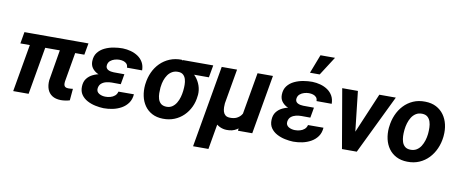

<svg xmlns="http://www.w3.org/2000/svg" viewBox="-79 -1134 4051 1690"><g transform="rotate(10 1946.5 -288.5)"><path d="M638.2 -528.3 619.6 -424.3H47.9L65.9 -528.3ZM288.1 -528.3 196.3 0H58.6L150.4 -528.3ZM418 -528.3H555.7L492.7 -162.1Q490.7 -145 492.9 -133.3Q495.1 -121.6 503.9 -115Q512.7 -108.4 530.8 -107.9Q541.5 -107.4 551.8 -108.6Q562 -109.9 572.8 -110.8L563.5 -6.3Q543.9 -0.5 523.9 2.4Q503.9 5.4 483.9 5.4Q436.5 4.4 406.5 -15.1Q376.5 -34.7 363.5 -69.3Q350.6 -104 354.5 -149.4Z M866.7 -287.6 991.7 -287.1 980.5 -224.1 899.9 -224.6Q876.5 -224.6 851.8 -218.8Q827.1 -212.9 809.1 -198Q791 -183.1 786.6 -155.3Q784.2 -138.2 790.5 -126.2Q796.9 -114.3 809.1 -106.9Q821.3 -99.6 836.2 -95.9Q851.1 -92.3 865.2 -92.3Q887.2 -91.8 909.7 -97.9Q932.1 -104 949 -118.2Q965.8 -132.3 971.7 -156.2L1109.9 -156.7Q1106.4 -110.4 1083.7 -78.4Q1061 -46.4 1025.9 -26.6Q990.7 -6.8 949.5 2Q908.2 10.7 867.7 10.3Q832.5 9.3 793.7 1.2Q754.9 -6.8 720.9 -24.9Q687 -43 666.5 -72.5Q646 -102.1 647.5 -145.5Q648.9 -188.5 669.9 -216.1Q690.9 -243.7 723.6 -259.3Q756.3 -274.9 794.2 -281.2Q832 -287.6 866.7 -287.6ZM985.4 -252 877 -252.4Q849.1 -253.4 817.6 -260.5Q786.1 -267.6 758.8 -282.5Q731.4 -297.4 714.6 -321.3Q697.8 -345.2 698.2 -379.9Q699.2 -426.8 722.9 -457.5Q746.6 -488.3 783.9 -506.1Q821.3 -523.9 863.8 -531Q906.2 -538.1 943.8 -537.6Q981 -536.6 1016.6 -526.9Q1052.2 -517.1 1081.1 -497.6Q1109.9 -478 1127 -448Q1144 -418 1144.5 -376.5L1008.8 -377Q1008.8 -398.4 997.6 -410.9Q986.3 -423.3 968.8 -428.7Q951.2 -434.1 931.6 -434.1Q911.1 -434.1 889.4 -427.7Q867.7 -421.4 851.3 -407.5Q835 -393.6 831.1 -370.1Q828.6 -354.5 834.2 -344Q839.8 -333.5 850.8 -327.6Q861.8 -321.8 875.2 -319.1Q888.7 -316.4 900.9 -316.4L996.6 -315.9Z M1192.4 -255.4 1193.8 -265.6Q1200.7 -321.8 1222.7 -369.9Q1244.6 -418 1280.8 -454.1Q1316.9 -490.2 1365.2 -510.3Q1413.6 -530.3 1472.2 -529.3Q1486.8 -517.6 1497.3 -503.4Q1507.8 -489.3 1519.8 -476.1Q1531.7 -462.9 1550.3 -454.1Q1588.4 -436 1615.2 -404.1Q1642.1 -372.1 1655.8 -332.3Q1669.4 -292.5 1666.5 -251L1665 -240.2Q1660.2 -187 1638.4 -140.9Q1616.7 -94.7 1581.5 -60.3Q1546.4 -25.9 1500 -7.1Q1453.6 11.7 1397.9 10.7Q1341.3 9.8 1300 -12.2Q1258.8 -34.2 1233.2 -71.3Q1207.5 -108.4 1197.5 -155.8Q1187.5 -203.1 1192.4 -255.4ZM1331.1 -265.6 1329.6 -255.4Q1327.6 -231.9 1327.9 -205.3Q1328.1 -178.7 1335.2 -154.8Q1342.3 -130.9 1359.4 -115.5Q1376.5 -100.1 1407.7 -98.6Q1439.5 -97.7 1461.7 -112.8Q1483.9 -127.9 1498.5 -152.6Q1513.2 -177.2 1521 -205.6Q1528.8 -233.9 1531.7 -259.8L1532.7 -270Q1535.2 -291.5 1534.9 -316.9Q1534.7 -342.3 1528.3 -365Q1522 -387.7 1506.1 -402.8Q1490.2 -418 1461.4 -418.9Q1430.2 -419.9 1406.7 -406.5Q1383.3 -393.1 1367.7 -370.4Q1352.1 -347.7 1343 -320.3Q1334 -293 1331.1 -265.6ZM1753.4 -528.3 1733.9 -418.5H1460.9L1480.5 -528.3Z M2149.4 -528.3H2287.1L2195.3 0H2067.4L2080.1 -129.9ZM2114.7 -246.1 2166.5 -248Q2162.1 -204.6 2150.1 -158.9Q2138.2 -113.3 2115.5 -74.2Q2092.8 -35.2 2056.2 -11.7Q2019.5 11.7 1966.8 10.3Q1935.1 9.8 1906.5 -3.7Q1877.9 -17.1 1857.9 -41.3Q1837.9 -65.4 1833.5 -98.6L1841.3 -225.1H1912.6Q1910.6 -204.1 1911.1 -182.6Q1911.6 -161.1 1917.2 -142.8Q1922.9 -124.5 1937 -112.8Q1951.2 -101.1 1977.5 -100.6Q2011.7 -99.6 2035.9 -110.8Q2060.1 -122.1 2075.9 -142.6Q2091.8 -163.1 2101.3 -189.9Q2110.8 -216.8 2114.7 -246.1ZM1829.1 -528.3H1966.3L1839.4 203.1H1702.1Z M2561 -287.6 2686 -287.1 2674.8 -224.1 2594.2 -224.6Q2570.8 -224.6 2546.1 -218.8Q2521.5 -212.9 2503.4 -198Q2485.4 -183.1 2481 -155.3Q2478.5 -138.2 2484.9 -126.2Q2491.2 -114.3 2503.4 -106.9Q2515.6 -99.6 2530.5 -95.9Q2545.4 -92.3 2559.6 -92.3Q2581.5 -91.8 2604 -97.9Q2626.5 -104 2643.3 -118.2Q2660.2 -132.3 2666 -156.2L2804.2 -156.7Q2800.8 -110.4 2778.1 -78.4Q2755.4 -46.4 2720.2 -26.6Q2685.1 -6.8 2643.8 2Q2602.5 10.7 2562 10.3Q2526.9 9.3 2488 1.2Q2449.2 -6.8 2415.3 -24.9Q2381.3 -43 2360.8 -72.5Q2340.3 -102.1 2341.8 -145.5Q2343.3 -188.5 2364.3 -216.1Q2385.3 -243.7 2418 -259.3Q2450.7 -274.9 2488.5 -281.2Q2526.4 -287.6 2561 -287.6ZM2679.7 -252 2571.3 -252.4Q2543.5 -253.4 2512 -260.5Q2480.5 -267.6 2453.1 -282.5Q2425.8 -297.4 2408.9 -321.3Q2392.1 -345.2 2392.6 -379.9Q2393.6 -426.8 2417.2 -457.5Q2440.9 -488.3 2478.3 -506.1Q2515.6 -523.9 2558.1 -531Q2600.6 -538.1 2638.2 -537.6Q2675.3 -536.6 2710.9 -526.9Q2746.6 -517.1 2775.4 -497.6Q2804.2 -478 2821.3 -448Q2838.4 -418 2838.9 -376.5L2703.1 -377Q2703.1 -398.4 2691.9 -410.9Q2680.7 -423.3 2663.1 -428.7Q2645.5 -434.1 2626 -434.1Q2605.5 -434.1 2583.7 -427.7Q2562 -421.4 2545.7 -407.5Q2529.3 -393.6 2525.4 -370.1Q2522.9 -354.5 2528.6 -344Q2534.2 -333.5 2545.2 -327.6Q2556.2 -321.8 2569.6 -319.1Q2583 -316.4 2595.2 -316.4L2690.9 -315.9ZM2603 -612.8 2667.5 -780.3H2797.4L2689.9 -612.8Z M3059.6 -108.4 3237.8 -528.3H3385.3L3129.4 0H3040ZM3046.4 -528.3 3094.7 -95.2 3082 0H2997.1L2906.2 -528.3Z M3371.1 -255.9 3372.6 -266.1Q3378.4 -322.3 3399.7 -371.8Q3420.9 -421.4 3456.3 -459.2Q3491.7 -497.1 3539.8 -518.3Q3587.9 -539.6 3647.9 -538.1Q3705.1 -537.1 3746.6 -515.1Q3788.1 -493.2 3814.7 -456.1Q3841.3 -418.9 3852.3 -371.1Q3863.3 -323.2 3858.4 -270L3857.4 -259.3Q3851.1 -203.6 3829.3 -154.5Q3807.6 -105.5 3772.2 -68.1Q3736.8 -30.8 3688.5 -9.8Q3640.1 11.2 3581.1 9.8Q3524.9 8.8 3482.9 -12.9Q3440.9 -34.7 3414.6 -71.5Q3388.2 -108.4 3377.4 -155.8Q3366.7 -203.1 3371.1 -255.9ZM3509.8 -266.1 3508.8 -255.4Q3506.3 -231.9 3507.3 -205.3Q3508.3 -178.7 3515.9 -154.8Q3523.4 -130.9 3541 -115.5Q3558.6 -100.1 3589.4 -99.1Q3622.1 -98.1 3645.5 -112.5Q3668.9 -127 3684.1 -151.1Q3699.2 -175.3 3708 -203.9Q3716.8 -232.4 3719.7 -259.8L3720.7 -270Q3722.7 -293.5 3721.9 -320.6Q3721.2 -347.7 3713.4 -371.8Q3705.6 -396 3688 -411.9Q3670.4 -427.7 3639.6 -428.7Q3606.9 -429.7 3583.5 -414.8Q3560.1 -399.9 3544.9 -375.5Q3529.8 -351.1 3521.2 -322.3Q3512.7 -293.5 3509.8 -266.1Z"/></g></svg>

Font: Roboto
Style: Bold Italic
Weight: 700
Italic angle: -12°
Designer: Christian Robertson
Foundry: Google
Version: Version 3.0